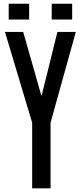

<svg xmlns="http://www.w3.org/2000/svg" viewBox="-20 -1035 444 1055"><path d="M156.7 0H257.8V-360.8L396.5 -859.4H295.4L209 -510.3H207L107.4 -859.4H7.3L156.7 -360.8ZM264.2 -927.7H376.5V-1014.6H264.2ZM27.8 -927.7H140.1V-1014.6H27.8Z"/></svg>

Font: Antonio
Style: Regular
Weight: 400
Designer: Vernon Adams
Foundry: Vernon Adams
Version: Version 1.002